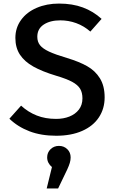

<svg xmlns="http://www.w3.org/2000/svg" viewBox="-20 -742 655 1069"><path d="M292.8 13.8Q209.2 13.8 144.1 -11Q79 -35.9 32.3 -81L97.4 -153.8Q136.4 -117.9 184.4 -99Q232.3 -80 292.3 -80Q333.3 -80 366.4 -93.1Q399.5 -106.2 419.2 -131.8Q439 -157.4 439 -194.4Q439 -226.2 426.2 -247.7Q413.3 -269.2 382.1 -286.2Q350.8 -303.1 293.8 -320Q215.4 -343.6 165.9 -371.3Q116.4 -399 91 -437.7Q65.6 -476.4 65.6 -530.8Q65.6 -587.2 97.2 -630.8Q128.7 -674.4 184.1 -698.2Q239.5 -722.1 308.7 -722.1Q383.1 -722.1 441.3 -700.5Q499.5 -679 545.6 -636.9L483.1 -566.2Q446.7 -597.9 404.1 -613.3Q361.5 -628.7 315.9 -628.7Q259 -628.7 223.3 -605.1Q187.7 -581.5 187.7 -537.4Q187.7 -509.2 202.8 -490.3Q217.9 -471.3 252.8 -454.9Q287.7 -438.5 353.3 -419Q420 -399 465.1 -373.6Q510.3 -348.2 536.4 -305.9Q562.6 -263.6 562.6 -200Q562.6 -136.9 530.5 -88.5Q498.5 -40 437.4 -13.1Q376.4 13.8 292.8 13.8ZM373.3 134.4Q373.3 149.2 368.7 164.9Q364.1 180.5 354.4 201.5L303.6 307.2H240L269.2 188.2Q256.9 177.9 249.7 164.4Q242.6 150.8 242.6 134.4Q242.6 107.2 261.5 88.7Q280.5 70.3 308.2 70.3Q335.9 70.3 354.6 88.5Q373.3 106.7 373.3 134.4Z"/></svg>

Font: Fira Code Fixed Medium
Style: Regular
Weight: 500
Monospace: yes
Designer: Carrois Corporate, Edenspiekermann AG, Nikita Prokopov
Foundry: Carrois Corporate, Edenspiekermann AG, Nikita Prokopov
Version: Version 5.002